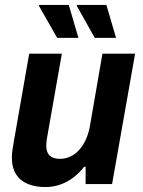

<svg xmlns="http://www.w3.org/2000/svg" viewBox="-20 -744 577 776"><path d="M163 12Q123 12 92.5 -0.5Q62 -13 45 -39.5Q28 -66 28 -108Q28 -123 30.5 -139Q33 -155 36 -173L98 -527H230L171 -192Q169 -182 168 -173Q167 -164 167 -156Q167 -137 173.5 -125Q180 -113 192.5 -107.5Q205 -102 222 -102Q243 -102 262.5 -110.5Q282 -119 298 -136Q314 -153 325.5 -177Q337 -201 343 -232L394 -527H526L433 0H326V-70H320Q301 -45 276.5 -26.5Q252 -8 223.5 2Q195 12 163 12ZM363 -591 290 -721 292 -724H410L449 -591ZM211 -591 137 -721 139 -724H258L297 -591Z"/></svg>

Font: Archivo SemiCondensed
Style: Bold Italic
Weight: 700
Width: 4
Italic angle: -10°
Designer: Hector Gatti
Foundry: Omnibus-Type
Version: Version 2.001